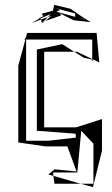

<svg xmlns="http://www.w3.org/2000/svg" viewBox="-20 -589 461 787"><path d="M178 126 199 132 198 119V118H297L313 -53L363 0V164H310L361 178L398 29V-101L292 -67H161V-377H284L235 -408L131 -386V-53L290 -41L291 -25L178 -12H88L87 -14V-427H358V-347L387 -333L376 -454H91L87 -438L80 -427H84L55 -320V-5L166 11H256L294 114L204 105ZM199 132 310 164H203ZM284 -377H295L358 -347V-345L324 -352ZM362 -344 358 -345V-337ZM308 -526 269 -553 202 -569 197 -545 152 -533 156 -523 176 -533 145 -516V-519L140 -512L129 -506L138 -510L129 -506L108 -494L148 -509L146 -513L188 -532L176 -519L191 -525L166 -503L231 -526L224 -535L282 -506L352 -498L308 -526ZM227 -548 209 -555 288 -534V-520L211 -541ZM148 -509 176 -519 152 -494ZM326 -511 329 -509 303 -516ZM129 -506 122 -503Z"/></svg>

Font: Quebrada
Style: Regular
Weight: 400
Designer: deFharo
Foundry: deFharo
Version: Version 1.034 2012